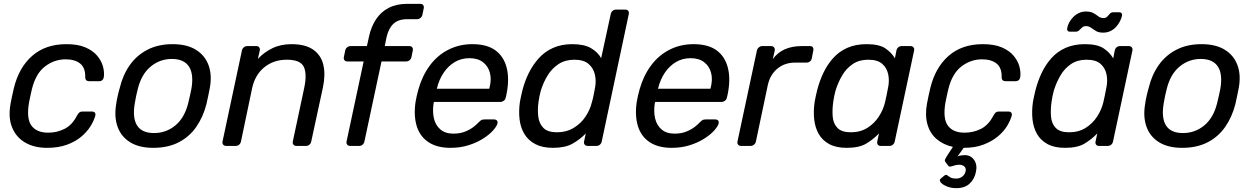

<svg xmlns="http://www.w3.org/2000/svg" viewBox="-20 -760 6522 1000"><path d="M225 10Q158 10 111 -17.5Q64 -45 43 -96.5Q22 -148 35 -220Q38 -235 43 -260Q48 -285 52 -300Q78 -408 147.5 -469Q217 -530 326 -530Q385 -530 424 -513.5Q463 -497 485.5 -470.5Q508 -444 516 -415Q524 -386 521 -360Q520 -350 513.5 -343.5Q507 -337 497 -337H445Q435 -337 429.5 -342Q424 -347 424 -358Q425 -407 397.5 -429Q370 -451 322 -451Q263 -451 214.5 -414Q166 -377 146 -295Q142 -279 138 -259.5Q134 -240 131 -225Q117 -142 144 -105.5Q171 -69 231 -69Q277 -69 316.5 -89Q356 -109 381 -158Q388 -170 393.5 -174.5Q399 -179 409 -179H460Q470 -179 474.5 -172.5Q479 -166 476 -156Q469 -131 451 -102Q433 -73 402.5 -47.5Q372 -22 328 -6Q284 10 225 10Z M778 10Q705 10 658 -19Q611 -48 592.5 -99.5Q574 -151 585 -217Q587 -234 593 -260.5Q599 -287 604 -303Q620 -370 656 -421Q692 -472 748 -501Q804 -530 879 -530Q953 -530 1000 -501Q1047 -472 1066 -421Q1085 -370 1073 -303Q1070 -287 1064.5 -260.5Q1059 -234 1055 -217Q1038 -151 1002.5 -99.5Q967 -48 911 -19Q855 10 778 10ZM782 -67Q845 -67 893 -106.5Q941 -146 960 -222Q964 -237 969 -260Q974 -283 977 -298Q990 -374 964 -413.5Q938 -453 875 -453Q813 -453 765 -413.5Q717 -374 698 -298Q694 -283 689 -260Q684 -237 682 -222Q669 -146 694 -106.5Q719 -67 782 -67Z M1158 0Q1148 0 1142.5 -6.5Q1137 -13 1139 -23L1240 -497Q1242 -507 1250 -513.5Q1258 -520 1268 -520H1315Q1325 -520 1330 -513.5Q1335 -507 1333 -497L1323 -453Q1354 -487 1398 -508.5Q1442 -530 1498 -530Q1570 -530 1611 -501.5Q1652 -473 1664 -422.5Q1676 -372 1662 -305L1601 -23Q1599 -13 1591.5 -6.5Q1584 0 1574 0H1524Q1514 0 1508.5 -6.5Q1503 -13 1505 -23L1564 -300Q1580 -374 1562.5 -411.5Q1545 -449 1474 -449Q1405 -449 1356.5 -409.5Q1308 -370 1293 -300L1235 -23Q1233 -13 1225.5 -6.5Q1218 0 1208 0Z M1804 0Q1794 0 1788.5 -6.5Q1783 -13 1785 -23L1874 -440H1789Q1779 -440 1774 -446.5Q1769 -453 1771 -463L1778 -497Q1780 -507 1788 -513.5Q1796 -520 1806 -520H1891L1902 -570Q1913 -621 1938.5 -659.5Q1964 -698 2004.5 -719Q2045 -740 2101 -740H2169Q2179 -740 2184 -733.5Q2189 -727 2187 -717L2180 -683Q2178 -673 2170 -666.5Q2162 -660 2152 -660H2100Q2054 -660 2028.5 -635.5Q2003 -611 1993 -565L1984 -520H2112Q2122 -520 2127 -513.5Q2132 -507 2130 -497L2123 -463Q2121 -453 2113.5 -446.5Q2106 -440 2095 -440H1967L1878 -23Q1876 -13 1868.5 -6.5Q1861 0 1851 0Z M2326 10Q2257 10 2212.5 -19Q2168 -48 2151 -101.5Q2134 -155 2144 -227Q2146 -240 2150.5 -260.5Q2155 -281 2159 -294Q2179 -365 2218.5 -418.5Q2258 -472 2315 -501Q2372 -530 2440 -530Q2516 -530 2560 -498Q2604 -466 2619 -407Q2634 -348 2618 -269L2614 -252Q2612 -241 2603.5 -235Q2595 -229 2585 -229H2240Q2240 -228 2239.5 -225Q2239 -222 2238 -220Q2232 -179 2240 -143.5Q2248 -108 2273.5 -86Q2299 -64 2341 -64Q2377 -64 2403.5 -75Q2430 -86 2447 -99.5Q2464 -113 2471 -121Q2483 -133 2488.5 -135.5Q2494 -138 2506 -138H2554Q2563 -138 2568 -132.5Q2573 -127 2571 -117Q2567 -102 2548 -80.5Q2529 -59 2496 -38Q2463 -17 2420 -3.5Q2377 10 2326 10ZM2255 -298H2528L2529 -301Q2541 -346 2531.5 -381Q2522 -416 2495 -436.5Q2468 -457 2425 -457Q2382 -457 2348 -436.5Q2314 -416 2290.5 -381Q2267 -346 2256 -301Z M2860 10Q2805 10 2768 -9.5Q2731 -29 2711 -62.5Q2691 -96 2686 -139Q2681 -182 2688 -230Q2691 -246 2694 -260Q2697 -274 2701 -290Q2713 -337 2734 -379.5Q2755 -422 2786 -456.5Q2817 -491 2860.5 -510.5Q2904 -530 2961 -530Q3023 -530 3058.5 -509Q3094 -488 3111 -457L3161 -687Q3163 -697 3170.5 -703.5Q3178 -710 3188 -710H3236Q3247 -710 3252 -703.5Q3257 -697 3255 -687L3114 -23Q3112 -13 3104.5 -6.5Q3097 0 3086 0H3041Q3031 0 3025.5 -6.5Q3020 -13 3022 -23L3031 -65Q3000 -33 2961.5 -11.5Q2923 10 2860 10ZM2881 -71Q2930 -71 2968 -94Q3006 -117 3029.5 -152.5Q3053 -188 3062 -225Q3067 -241 3071.5 -263.5Q3076 -286 3079 -302Q3086 -337 3078.5 -371Q3071 -405 3045.5 -427Q3020 -449 2972 -449Q2924 -449 2889.5 -426.5Q2855 -404 2832.5 -367.5Q2810 -331 2797 -289Q2793 -274 2790 -260Q2787 -246 2785 -231Q2779 -189 2783.5 -152.5Q2788 -116 2810.5 -93.5Q2833 -71 2881 -71Z M3478 10Q3409 10 3364.5 -19Q3320 -48 3303 -101.5Q3286 -155 3296 -227Q3298 -240 3302.5 -260.5Q3307 -281 3311 -294Q3331 -365 3370.5 -418.5Q3410 -472 3467 -501Q3524 -530 3592 -530Q3668 -530 3712 -498Q3756 -466 3771 -407Q3786 -348 3770 -269L3766 -252Q3764 -241 3755.5 -235Q3747 -229 3737 -229H3392Q3392 -228 3391.5 -225Q3391 -222 3390 -220Q3384 -179 3392 -143.5Q3400 -108 3425.5 -86Q3451 -64 3493 -64Q3529 -64 3555.5 -75Q3582 -86 3599 -99.5Q3616 -113 3623 -121Q3635 -133 3640.5 -135.5Q3646 -138 3658 -138H3706Q3715 -138 3720 -132.5Q3725 -127 3723 -117Q3719 -102 3700 -80.5Q3681 -59 3648 -38Q3615 -17 3572 -3.5Q3529 10 3478 10ZM3407 -298H3680L3681 -301Q3693 -346 3683.5 -381Q3674 -416 3647 -436.5Q3620 -457 3577 -457Q3534 -457 3500 -436.5Q3466 -416 3442.5 -381Q3419 -346 3408 -301Z M3840 0Q3830 0 3824.5 -6.5Q3819 -13 3821 -23L3922 -496Q3924 -506 3932 -513Q3940 -520 3950 -520H3996Q4006 -520 4011.5 -513Q4017 -506 4015 -496L4005 -452Q4029 -486 4067 -503Q4105 -520 4156 -520H4199Q4209 -520 4213.5 -513.5Q4218 -507 4216 -497L4208 -456Q4206 -446 4198.5 -440Q4191 -434 4180 -434H4121Q4067 -434 4029 -402.5Q3991 -371 3979 -317L3917 -23Q3915 -13 3907 -6.5Q3899 0 3889 0Z M4390 10Q4335 10 4299 -9.5Q4263 -29 4244 -62.5Q4225 -96 4220.5 -139Q4216 -182 4223 -230Q4226 -246 4229 -260Q4232 -274 4236 -290Q4248 -337 4268 -379.5Q4288 -422 4318.5 -456.5Q4349 -491 4392.5 -510.5Q4436 -530 4494 -530Q4558 -530 4590.5 -508.5Q4623 -487 4641 -456L4649 -497Q4651 -507 4658.5 -513.5Q4666 -520 4677 -520H4722Q4732 -520 4737.5 -513.5Q4743 -507 4741 -497L4640 -23Q4638 -13 4630.5 -6.5Q4623 0 4613 0H4567Q4557 0 4552 -6.5Q4547 -13 4549 -23L4558 -65Q4527 -33 4490.5 -11.5Q4454 10 4390 10ZM4411 -71Q4461 -71 4497.5 -94Q4534 -117 4557 -152.5Q4580 -188 4589 -225Q4593 -241 4597.5 -263.5Q4602 -286 4605 -302Q4613 -337 4606.5 -371Q4600 -405 4575.5 -427Q4551 -449 4502 -449Q4455 -449 4421.5 -426.5Q4388 -404 4366.5 -367.5Q4345 -331 4332 -289Q4328 -274 4325 -260Q4322 -246 4320 -231Q4314 -189 4317 -152.5Q4320 -116 4342 -93.5Q4364 -71 4411 -71Z M4961 220Q4933 220 4910.5 210.5Q4888 201 4879 189Q4870 177 4881 169L4898 155Q4907 148 4913 152.5Q4919 157 4929 163.5Q4939 170 4961 170Q4978 170 4991.5 160Q5005 150 5009 133Q5013 117 5003 107.5Q4993 98 4976 98Q4962 98 4950.5 102Q4939 106 4930.5 107.5Q4922 109 4917 101L4903 82Q4899 76 4903.5 67.5Q4908 59 4913 51L4943 5Q4893 -6 4858.5 -35.5Q4824 -65 4810.5 -112Q4797 -159 4808 -220Q4811 -235 4816 -260Q4821 -285 4825 -300Q4851 -408 4920.5 -469Q4990 -530 5099 -530Q5158 -530 5197 -513.5Q5236 -497 5258.5 -470.5Q5281 -444 5289 -415Q5297 -386 5294 -360Q5293 -350 5286.5 -343.5Q5280 -337 5270 -337H5218Q5208 -337 5202.5 -342Q5197 -347 5197 -358Q5198 -407 5170.5 -429Q5143 -451 5095 -451Q5036 -451 4987.5 -414Q4939 -377 4919 -295Q4915 -279 4911 -259.5Q4907 -240 4904 -225Q4890 -142 4917 -105.5Q4944 -69 5004 -69Q5050 -69 5089.5 -89Q5129 -109 5154 -158Q5161 -170 5166.5 -174.5Q5172 -179 5182 -179H5233Q5243 -179 5247.5 -172.5Q5252 -166 5249 -156Q5242 -131 5224 -102Q5206 -73 5175.5 -48Q5145 -23 5101.5 -6.5Q5058 10 4999 10L4967 55Q4974 51 4984.5 49.5Q4995 48 5005 48Q5036 48 5053.5 73Q5071 98 5063 135Q5056 172 5030.5 196Q5005 220 4961 220Z M5527 10Q5472 10 5436 -9.5Q5400 -29 5381 -62.5Q5362 -96 5357.5 -139Q5353 -182 5360 -230Q5363 -246 5366 -260Q5369 -274 5373 -290Q5385 -337 5405 -379.5Q5425 -422 5455.5 -456.5Q5486 -491 5529.5 -510.5Q5573 -530 5631 -530Q5695 -530 5727.5 -508.5Q5760 -487 5778 -456L5786 -497Q5788 -507 5795.5 -513.5Q5803 -520 5814 -520H5859Q5869 -520 5874.5 -513.5Q5880 -507 5878 -497L5777 -23Q5775 -13 5767.5 -6.5Q5760 0 5750 0H5704Q5694 0 5689 -6.5Q5684 -13 5686 -23L5695 -65Q5664 -33 5627.5 -11.5Q5591 10 5527 10ZM5548 -71Q5598 -71 5634.5 -94Q5671 -117 5694 -152.5Q5717 -188 5726 -225Q5730 -241 5734.5 -263.5Q5739 -286 5742 -302Q5750 -337 5743.5 -371Q5737 -405 5712.5 -427Q5688 -449 5639 -449Q5592 -449 5558.5 -426.5Q5525 -404 5503.5 -367.5Q5482 -331 5469 -289Q5465 -274 5462 -260Q5459 -246 5457 -231Q5451 -189 5454 -152.5Q5457 -116 5479 -93.5Q5501 -71 5548 -71ZM5726 -590Q5702 -590 5688 -598.5Q5674 -607 5662.5 -615.5Q5651 -624 5636 -624Q5624 -624 5616 -617Q5608 -610 5601 -602.5Q5594 -595 5583 -595H5551Q5544 -595 5540.5 -600Q5537 -605 5538 -611Q5540 -626 5548 -641.5Q5556 -657 5569 -670.5Q5582 -684 5599 -692Q5616 -700 5636 -700Q5661 -700 5675.5 -691.5Q5690 -683 5701 -674.5Q5712 -666 5727 -666Q5740 -666 5747 -673.5Q5754 -681 5760.5 -688.5Q5767 -696 5778 -696H5810Q5818 -696 5821.5 -691Q5825 -686 5824 -679Q5821 -665 5813 -649Q5805 -633 5792.5 -619.5Q5780 -606 5763 -598Q5746 -590 5726 -590Z M6137 10Q6064 10 6017 -19Q5970 -48 5951.5 -99.5Q5933 -151 5944 -217Q5946 -234 5952 -260.5Q5958 -287 5963 -303Q5979 -370 6015 -421Q6051 -472 6107 -501Q6163 -530 6238 -530Q6312 -530 6359 -501Q6406 -472 6425 -421Q6444 -370 6432 -303Q6429 -287 6423.5 -260.5Q6418 -234 6414 -217Q6397 -151 6361.5 -99.5Q6326 -48 6270 -19Q6214 10 6137 10ZM6141 -67Q6204 -67 6252 -106.5Q6300 -146 6319 -222Q6323 -237 6328 -260Q6333 -283 6336 -298Q6349 -374 6323 -413.5Q6297 -453 6234 -453Q6172 -453 6124 -413.5Q6076 -374 6057 -298Q6053 -283 6048 -260Q6043 -237 6041 -222Q6028 -146 6053 -106.5Q6078 -67 6141 -67Z"/></svg>

Font: Rubik
Style: Italic
Weight: 400
Italic angle: -12°
Designer: Hubert and Fischer
Foundry: Hubert and Fischer
Version: Version 2.300;gftools[0.9.30]